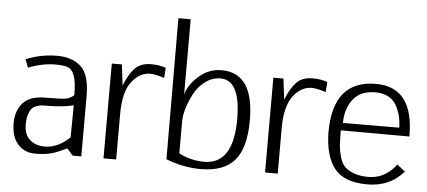

<svg xmlns="http://www.w3.org/2000/svg" viewBox="-53 -911 2320 1043"><g transform="rotate(5 1107.0 -389.0)"><path d="M353 -98 355 -273Q295 -258 213 -258Q193 -258 182.5 -257.5Q172 -257 154.5 -251Q137 -245 128 -234.5Q119 -224 111.5 -201.5Q104 -179 104 -147Q104 -92 135.5 -64Q167 -36 217 -36Q288 -36 353 -98ZM420 -331V0H373L340 -37Q297 -15 261 -4Q225 7 169 7Q110 7 74 -33.5Q38 -74 38 -148Q38 -216 75.5 -258.5Q113 -301 199 -301Q281 -301 306.5 -305Q332 -309 353 -328Q353 -399 341 -432.5Q329 -466 307 -475.5Q285 -485 237 -485Q166 -485 89 -455Q76 -491 72 -499Q152 -533 243 -533Q325 -533 372.5 -489Q420 -445 420 -331Z M610 0H541V-517H596L610 -403Q634 -465 665.5 -498.5Q697 -532 755 -532Q801 -532 835 -519L831 -464Q779 -480 755 -480Q696 -480 653 -423.5Q610 -367 610 -248Z M949 -241V-63Q1013 -29 1087 -29Q1246 -29 1246 -275Q1246 -488 1137 -488Q1092 -488 1054 -459.5Q1016 -431 994.5 -390Q973 -349 961 -309.5Q949 -270 949 -241ZM882 -25 880 -794H947V-384Q961 -437 1015 -485Q1069 -533 1139 -533Q1315 -533 1315 -275Q1315 -125 1256.5 -56.5Q1198 12 1071 12Q976 12 882 -25Z M1491 0H1422V-517H1477L1491 -403Q1515 -465 1546.5 -498.5Q1578 -532 1636 -532Q1682 -532 1716 -519L1712 -464Q1660 -480 1636 -480Q1577 -480 1534 -423.5Q1491 -367 1491 -248Z M1820 -305 2127 -306Q2126 -376 2094 -431Q2059 -486 1981 -486Q1900 -486 1860 -434Q1820 -382 1820 -305ZM1981 -25Q2035 -25 2074 -50Q2113 -75 2134 -106Q2147 -96 2157 -88Q2167 -80 2171 -76.5Q2175 -73 2178 -71Q2104 16 1981 16Q1854 16 1801 -51Q1748 -118 1746 -247Q1746 -532 1981 -532Q2187 -532 2186 -263L1812 -264Q1812 -215 1814 -184.5Q1816 -154 1825.5 -120Q1835 -86 1852.5 -68Q1870 -50 1902.5 -37.5Q1935 -25 1981 -25Z"/></g></svg>

Font: Afta sans
Style: Regular
Weight: 400
Designer: par.qink
Foundry: Oriol Esparraguera Font
Version: Version 1.000